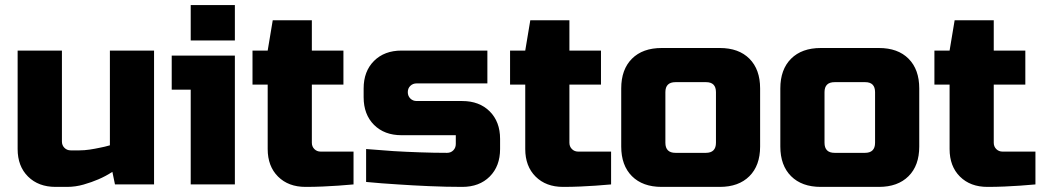

<svg xmlns="http://www.w3.org/2000/svg" viewBox="-20 -730 4139 760"><path d="M49.8 -140.1V-529.8H225.1V-169.9Q225.1 -154.8 235.1 -144.8Q245.1 -134.8 259.8 -134.8H294.9Q314 -134.8 335 -137.9Q356 -141.1 374 -145Q395 -148.9 415 -154.8V-529.8H589.8V0H435.1L424.8 -49.8Q398.9 -32.7 369.1 -20Q343.3 -8.8 311 0.5Q278.8 9.8 245.1 9.8H200.2Q132.3 9.8 91.1 -31Q49.8 -71.8 49.8 -140.1Z M659.7 -375V-509.8H909.7V0H734.9V-375ZM734.9 -569.8V-710H909.7V-569.8Z M979.5 -395V-529.8H1039.6L1059.6 -649.9H1214.4V-529.8H1339.4V-395H1214.4V-165Q1214.4 -149.9 1224.4 -139.9Q1234.4 -129.9 1249.5 -129.9H1379.4V0Q1350.6 2.9 1318.4 4.9Q1291.5 6.8 1257.6 8.3Q1223.6 9.8 1189.5 9.8Q1121.6 9.8 1080.6 -31Q1039.6 -71.8 1039.6 -140.1V-395Z M1419.4 -345.2V-379.9Q1419.4 -447.8 1460.4 -488.8Q1501.5 -529.8 1569.3 -529.8H1909.2V-399.9H1629.4Q1614.3 -399.9 1604.2 -390.1Q1594.2 -380.4 1594.2 -365.2Q1594.2 -350.1 1604.2 -340.1Q1614.3 -330.1 1629.4 -330.1H1809.6Q1877.4 -330.1 1918.5 -289.1Q1959.5 -248 1959.5 -180.2V-140.1Q1959.5 -72.3 1918.5 -31.2Q1877.4 9.8 1809.6 9.8Q1745.6 9.8 1678.5 6.8Q1611.3 3.9 1555.2 0Q1490.2 -3.9 1429.2 -9.8V-140.1Q1483.4 -136.2 1538.6 -131.8Q1586.4 -128.9 1642.3 -127Q1698.2 -125 1749.5 -125Q1764.6 -125 1774.4 -135Q1784.2 -145 1784.2 -160.2V-194.8H1569.3Q1501.5 -194.8 1460.4 -235.8Q1419.4 -276.9 1419.4 -345.2Z M1999 -395V-529.8H2059.1L2079.1 -649.9H2233.9V-529.8H2358.9V-395H2233.9V-165Q2233.9 -149.9 2243.9 -139.9Q2253.9 -129.9 2269 -129.9H2398.9V0Q2370.1 2.9 2337.9 4.9Q2311 6.8 2277.1 8.3Q2243.2 9.8 2209 9.8Q2141.1 9.8 2100.1 -31Q2059.1 -71.8 2059.1 -140.1V-395Z M2439 -149.9V-379.9Q2439 -455.1 2481.4 -497.6Q2523.9 -540 2599.1 -540H2829.1Q2904.3 -540 2946.5 -497.6Q2988.8 -455.1 2988.8 -379.9V-149.9Q2988.8 -74.7 2946.3 -32.5Q2903.8 9.8 2829.1 9.8H2599.1Q2523.9 9.8 2481.4 -32.7Q2439 -75.2 2439 -149.9ZM2613.8 -165Q2613.8 -125 2653.8 -125H2773.9Q2814 -125 2814 -165V-365.2Q2814 -404.8 2774.9 -404.8Q2774.4 -404.8 2773.9 -404.8H2653.8Q2613.8 -404.8 2613.8 -365.2Z M3068.8 -149.9V-379.9Q3068.8 -455.1 3111.3 -497.6Q3153.8 -540 3229 -540H3459Q3534.2 -540 3576.4 -497.6Q3618.7 -455.1 3618.7 -379.9V-149.9Q3618.7 -74.7 3576.2 -32.5Q3533.7 9.8 3459 9.8H3229Q3153.8 9.8 3111.3 -32.7Q3068.8 -75.2 3068.8 -149.9ZM3243.7 -165Q3243.7 -125 3283.7 -125H3403.8Q3443.8 -125 3443.8 -165V-365.2Q3443.8 -404.8 3404.8 -404.8Q3404.3 -404.8 3403.8 -404.8H3283.7Q3243.7 -404.8 3243.7 -365.2Z M3678.7 -395V-529.8H3738.8L3758.8 -649.9H3913.6V-529.8H4038.6V-395H3913.6V-165Q3913.6 -149.9 3923.6 -139.9Q3933.6 -129.9 3948.7 -129.9H4078.6V0Q4049.8 2.9 4017.6 4.9Q3990.7 6.8 3956.8 8.3Q3922.9 9.8 3888.7 9.8Q3820.8 9.8 3779.8 -31Q3738.8 -71.8 3738.8 -140.1V-395Z"/></svg>

Font: Russo One
Style: Regular
Weight: 400
Designer: Jovanny lemonad
Foundry: Jovanny Lemonad
Version: Version 1.000